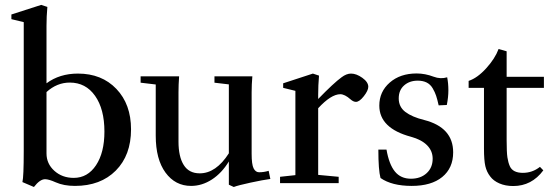

<svg xmlns="http://www.w3.org/2000/svg" viewBox="-20 -746 2266 782"><path d="M118.2 15.6 71.3 -4.4Q76.7 -26.4 76.7 -130.9V-655.8L26.4 -668V-687L147.9 -726.1L172.9 -717.8Q169.4 -678.7 169.4 -641.1V-406.7Q222.7 -446.3 297.4 -446.3Q394.5 -446.3 454.1 -383.8Q513.7 -321.3 513.7 -219.2Q513.7 -113.8 451.7 -51.3Q389.6 11.2 285.2 11.2Q239.7 11.2 207 -3.4Q178.7 -16.1 163.6 -16.1Q142.6 -16.1 118.2 15.6ZM169.4 -121.1Q169.4 -79.1 201.4 -50.3Q233.4 -21.5 280.3 -21.5Q336.9 -21.5 371.1 -73Q405.3 -124.5 405.3 -210Q405.3 -301.8 367.2 -355.7Q329.1 -409.7 264.2 -409.7Q211.9 -409.7 169.4 -371.1Z M758.3 11.2Q693.8 11.2 654.1 -43Q614.3 -97.2 614.3 -193.4V-401.9L552.7 -409.2V-435.1H709.5Q707 -400.9 707 -370.1V-169.4Q707 -107.9 728.3 -74Q749.5 -40 793.5 -40Q859.9 -40 912.1 -121.6V-402.3L853.5 -409.2V-435.1H1007.8Q1004.9 -402.3 1004.9 -370.1V-119.6Q1004.9 -76.2 1012.9 -60.3Q1021 -44.4 1035.2 -44.4Q1055.2 -44.4 1074.2 -50.3L1081.1 -17.1Q1051.3 -13.2 1000.5 -2.2Q949.7 8.8 932.1 15.6L912.1 6.3V-88.4Q883.3 -41 843 -14.9Q802.7 11.2 758.3 11.2Z M1120.6 0V-25.9L1183.1 -32.7V-376L1133.3 -388.2V-406.7L1254.4 -446.3L1279.3 -438Q1275.9 -397.9 1275.9 -360.4V-342.8Q1339.4 -408.2 1371.1 -431.2Q1391.1 -446.3 1409.7 -446.3Q1431.6 -446.3 1455.8 -429Q1480 -411.6 1480 -392.6Q1480 -377.4 1461.9 -354.2Q1443.8 -331.1 1429.7 -331.1Q1419.4 -331.1 1407.7 -341.3Q1384.3 -362.3 1365.7 -362.3Q1328.1 -361.8 1275.9 -305.2V-33.7L1359.4 -25.9V0Z M1656.7 11.2Q1576.2 11.2 1529.8 -21Q1521 -53.2 1521 -136.7H1554.2Q1564.5 -76.7 1588.4 -47.4Q1612.3 -18.1 1653.8 -18.1Q1692.9 -18.1 1717.5 -40.5Q1742.2 -63 1742.2 -99.6Q1742.2 -131.3 1719.5 -154.3Q1696.8 -177.2 1653.8 -189Q1524.9 -223.6 1524.9 -315.9Q1524.9 -372.6 1567.4 -409.7Q1609.9 -446.8 1676.8 -446.8Q1711.4 -446.8 1746.1 -433.6Q1774.4 -422.9 1801.3 -431.2Q1806.2 -406.7 1806.2 -377.9Q1806.2 -350.1 1799.8 -318.4L1766.6 -316.9Q1761.2 -341.3 1756.3 -356Q1751.5 -370.6 1742.2 -386.5Q1732.9 -402.3 1717.8 -409.9Q1702.6 -417.5 1681.2 -417.5Q1647.9 -417.5 1626 -398.2Q1604 -378.9 1604 -345.2Q1604 -310.5 1631.1 -290Q1658.2 -269.5 1707.5 -257.3Q1825.7 -227.1 1825.7 -125.5Q1825.7 -61.5 1781.2 -25.1Q1736.8 11.2 1656.7 11.2Z M2070.3 11.7Q2038.6 11.7 2013.9 1Q1989.3 -9.8 1976.6 -27.3Q1962.4 -45.4 1956.8 -69.1Q1951.2 -92.8 1951.2 -141.1V-388.2H1888.7V-416.5Q1924.3 -428.2 1960.2 -467.8Q1996.1 -507.3 2010.7 -546.4L2043.5 -537.1V-433.1H2195.3V-388.2H2043.5V-174.8Q2043.5 -126.5 2046.6 -105.2Q2049.8 -84 2056.6 -68.8Q2068.8 -42 2109.4 -42Q2148.4 -42 2179.2 -66.4L2192.9 -52.2Q2145.5 11.7 2070.3 11.7Z"/></svg>

Font: Elstob Medium
Style: Regular
Weight: 500
Designer: Peter S. Baker
Version: Version 1.015